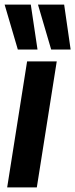

<svg xmlns="http://www.w3.org/2000/svg" viewBox="-42 -809 325 829"><path d="M117 0H-11L75 -544H203ZM35 -595 -22 -789H91L120 -595ZM179 -595 122 -789H235L263 -595Z"/></svg>

Font: Georama Condensed
Style: Bold Italic
Weight: 700
Width: 3
Italic angle: -9°
Designer: Jean-Baptiste Levee
Foundry: Production Type
Version: Version 1.000